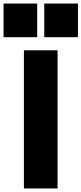

<svg xmlns="http://www.w3.org/2000/svg" viewBox="-80 -1064 460 1084"><path d="M130 -854H-60V-1044H130ZM360 -854H170V-1044H360ZM245 0H55V-780H245Z"/></svg>

Font: Tanohe Sans ExtraBold
Style: Regular
Weight: 800
Designer: Village Type and Design LLC & Cristiano Sobral
Foundry: Cooper Hewitt Smithsonian Design Museum
Version: Version 1.00;September 29, 2021;FontCreator 13.0.0.2655 64-b